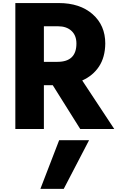

<svg xmlns="http://www.w3.org/2000/svg" viewBox="-20 -792 770 1228"><path d="M78.1 33.2V-772.5H355.5Q491.2 -772.5 572.3 -701.2Q653.3 -629.9 653.3 -513.7Q652.3 -425.8 613.3 -366.7Q574.2 -307.6 505.9 -277.3L710.9 33.2H493.2L317.4 -247.1H260.7V33.2ZM238.3 416 358.4 104.5H549.8L387.7 416ZM260.7 -396.5H347.7Q468.8 -396.5 468.8 -513.7Q468.8 -565.4 437 -594.7Q405.3 -624 350.6 -624H260.7Z"/></svg>

Font: GenEi M Gothic v2 Heavy
Style: Regular
Weight: 800
Version: Version 2.0